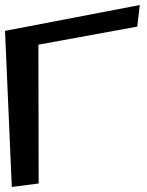

<svg xmlns="http://www.w3.org/2000/svg" viewBox="-75 -711 585 765"><path d="M472 -605 482 -691 -55 -588 -28 34 79 20 78 -533Z"/></svg>

Font: Gamestation Warped
Style: Regular
Weight: 400
Designer: Jonas Hecksher
Foundry: Jonas Hecksher, Playtypeª, e-types AS
Version: Version 1.003